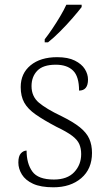

<svg xmlns="http://www.w3.org/2000/svg" viewBox="-20 -786 460 816"><path d="M207 10Q153 10 120.5 -5Q88 -20 73 -44.5Q58 -69 58 -95Q58 -123 69 -134.5Q80 -146 93 -146Q93 -91 117.5 -57Q142 -23 209 -23Q266 -23 295.5 -54.5Q325 -86 325 -131Q325 -155 317 -173.5Q309 -192 286.5 -209Q264 -226 220 -247Q165 -276 131.5 -299.5Q98 -323 83 -350Q68 -377 68 -416Q68 -474 110 -508.5Q152 -543 223 -543Q269 -543 298 -528.5Q327 -514 340.5 -492.5Q354 -471 354 -448Q354 -401 316 -401Q316 -461 290.5 -486Q265 -511 217 -511Q163 -511 138.5 -485.5Q114 -460 114 -420Q114 -376 145.5 -349.5Q177 -323 240 -293Q291 -268 319.5 -245Q348 -222 359.5 -196Q371 -170 371 -136Q371 -68 325.5 -29Q280 10 207 10ZM170 -619Q185 -638 202.5 -664Q220 -690 236 -717Q252 -744 262 -766H327V-756Q314 -739 289 -710Q264 -681 235.5 -652.5Q207 -624 184 -606H170Z"/></svg>

Font: Noto Serif Tibetan ExtraLight
Style: Regular
Weight: 200
Designer: Monotype Design Team
Foundry: Monotype Imaging Inc.
Version: Version 2.103; ttfautohint (v1.8.4.7-5d5b)